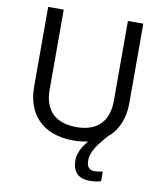

<svg xmlns="http://www.w3.org/2000/svg" viewBox="-99 -794 928 1093"><g transform="rotate(10 365.5 -247.0)"><path d="M466 107C466 61 493 20 552 -47C611 -95 640 -168 640 -252V-714H551V-252C551 -144 496 -68 367 -68C242 -68 180 -135 180 -251V-714H90V-254C90 -95 184 10 362 10C393 10 421 7 447 1C419 33 394 76 394 117C394 185 426 220 497 220C523 220 540 216 559 211V155C548 157 533 161 511 161C483 161 466 146 466 107Z"/></g></svg>

Font: Noto Sans Sunuwar
Style: Regular
Weight: 400
Designer: Anshuman Pandey
Foundry: Jamra Patel LLC
Version: Version 1.000